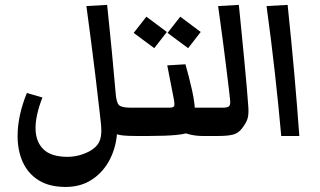

<svg xmlns="http://www.w3.org/2000/svg" viewBox="-20 -551 1295 778"><path d="M531.7 -114.7V0Q499.5 0 479.5 -2Q459.5 -3.9 441.4 -11.2L455.1 -24.4Q452.6 40 426.5 92.3Q400.4 144.5 354.5 175.5Q308.6 206.5 246.1 206.5Q180.2 206.5 137 179.7Q93.8 152.8 72.5 106.2Q51.3 59.6 51.3 0Q51.3 -82 88.9 -174.3L151.9 -155.8Q124 -84.5 124 -32.2Q124 22 155.3 53.2Q186.5 84.5 253.9 84.5Q284.2 84.5 313.5 74.5Q342.8 64.5 359.9 50.3Q377.4 36.6 384 19.3Q390.6 2 390.6 -21Q390.6 -37.6 388.2 -57.4Q385.7 -77.1 383.3 -101.1Q374 -181.6 366.2 -247.3Q358.4 -313 349.6 -379.2Q340.8 -445.3 330.1 -526.4L414.1 -531.2Q418.9 -483.4 424.3 -431.6Q429.7 -379.9 434.3 -330.6Q439 -281.2 442.6 -240Q446.3 -198.7 448.7 -172.4Q451.7 -133.8 463.1 -124.3Q474.6 -114.7 508.8 -114.7ZM531.7 0V-114.7Q551.3 -114.7 559.8 -101.8Q568.4 -88.9 568.4 -56.2Q568.4 -26.4 559.1 -13.2Q549.8 0 531.7 0Z M531.7 0V-114.7H666.5Q683.1 -114.7 685.8 -121.6Q688.5 -128.4 683.6 -153.3L657.7 -286.1L731.4 -290.5Q745.1 -243.2 758.1 -186Q771 -128.9 771 -78.6L743.7 -114.7H813V0H801.8Q772.9 0 747.1 -6.6Q721.2 -13.2 708 -21.5H763.7Q738.3 -8.3 695.1 -4.2Q651.9 0 581.1 0ZM813 0V-114.7Q832.5 -114.7 841.1 -101.8Q849.6 -88.9 849.6 -56.2Q849.6 -26.4 840.3 -13.2Q831.1 0 813 0ZM531.7 0Q513.7 0 504.4 -13.2Q495.1 -26.4 495.1 -56.2Q495.1 -88.9 503.7 -101.8Q512.2 -114.7 531.7 -114.7ZM742.3 -355.8 658.9 -417.7 710.4 -483.4 793.3 -421.4ZM605.1 -355.8 521.7 -417.7 573.2 -483.4 656.1 -421.4Z M813 0V-114.7H882.8Q902.8 -114.7 908.4 -120.8Q914.1 -127 912.6 -143.6Q911.6 -155.3 907.5 -189.9Q903.3 -224.6 897.5 -271.7Q891.6 -318.8 885.3 -368.4Q878.9 -418 873 -460Q867.2 -502 863.8 -526.4L947.8 -531.2Q953.1 -478.5 959 -418.7Q964.8 -358.9 970.5 -300.5Q976.1 -242.2 980.2 -194.1Q984.4 -146 986.3 -117.2Q988.3 -87.4 982.9 -69.8Q977.5 -52.2 959.5 -29.3Q945.3 -11.2 924.3 -5.6Q903.3 0 863.3 0ZM813 0Q794.9 0 785.6 -13.2Q776.4 -26.4 776.4 -56.2Q776.4 -88.9 784.9 -101.8Q793.5 -114.7 813 -114.7Z M1119.6 0Q1108.9 -120.6 1094.2 -252.2Q1079.6 -383.8 1060.1 -526.4L1145.5 -531.2Q1160.6 -386.7 1172.4 -254.2Q1184.1 -121.6 1192.9 0Z"/></svg>

Font: Markazi Text
Style: Regular
Weight: 400
Designer: Borna Izadpanah (Arabic designer), Fiona Ross (Arabic design director) and Florian Runge (Latin designer)
Foundry: Borna Izadpanah and Florian Runge
Version: Version 1.000